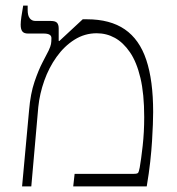

<svg xmlns="http://www.w3.org/2000/svg" viewBox="-20 -667 633 687"><path d="M59 0 84 -272Q89 -332 103.5 -374.5Q118 -417 132.5 -444.5Q147 -472 154 -486Q161 -501 162.5 -509.5Q164 -518 164 -531Q164 -547 136 -547H80Q66 -547 60 -554.5Q54 -562 54 -579Q54 -589 56.5 -607Q59 -625 63 -647H79V-631Q79 -611 86.5 -601.5Q94 -592 107 -592H162Q178 -592 184 -585.5Q190 -579 190 -565V-521L192 -520L276 -598H291Q374 -598 426.5 -562Q479 -526 503.5 -452.5Q528 -379 528 -266Q528 -248 527 -221.5Q526 -195 524 -162Q522 -129 517.5 -88Q513 -47 505 0H242L247 -45H459Q471 -45 474 -48.5Q477 -52 480 -68Q485 -96 490.5 -145Q496 -194 496 -248Q496 -331 482.5 -388Q469 -445 445 -480Q421 -515 391 -531.5Q361 -548 326 -548Q283 -548 246.5 -525Q210 -502 182.5 -463.5Q155 -425 138.5 -378.5Q122 -332 117 -284L92 0Z"/></svg>

Font: Noto Serif Hebrew ExtraLight
Style: Regular
Weight: 250
Version: Version 2.003